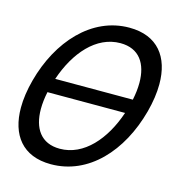

<svg xmlns="http://www.w3.org/2000/svg" viewBox="-110 -832 887 945"><g transform="rotate(15 333.5 -359.5)"><path d="M433.9 -734.5C242.4 -734.5 96.9 -572 40.1 -360C26.3 -308.7 19.3 -260.2 19.3 -216.3C19.3 -78.6 87.9 15 233.1 15C424.6 15 568.9 -143 627.1 -360C640.8 -411.3 647.8 -459.7 647.8 -503.6C647.8 -641.1 579.1 -734.5 433.9 -734.5ZM411.1 -649.5C507.5 -649.5 551.2 -582.3 551.2 -484.2C551.2 -457.1 547.8 -427.6 541.3 -396.5H145.8C194.3 -540 288.1 -649.5 411.1 -649.5ZM255.9 -70C159.5 -70 115.9 -137.5 115.9 -235.6C115.9 -262.8 119.3 -292.4 125.8 -323.5H521.3C472.8 -180 378.9 -70 255.9 -70Z"/></g></svg>

Font: Manrope
Style: MediumItalic
Weight: 500
Italic angle: -15°
Designer: Mikhail Sharanda
Foundry: Mikhail Sharanda
Version: Version 4.502;hotconv 1.0.109;makeotfexe 2.5.65596